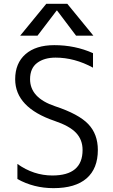

<svg xmlns="http://www.w3.org/2000/svg" viewBox="-20 -977 593 1007"><path d="M254.9 -56.6Q413.1 -56.6 413.1 -190.4Q413.1 -244.1 378.9 -280.3Q344.7 -316.4 266.6 -342.8Q59.6 -413.1 59.6 -561.5Q59.6 -645.5 113.8 -692.9Q168 -740.2 264.6 -740.2Q374 -740.2 467.8 -698.2V-622.1Q371.1 -674.8 271.5 -674.8Q211.9 -674.8 174.8 -647Q137.7 -619.1 137.7 -561.5Q137.7 -463.9 268.6 -419.9Q392.6 -378.9 442.9 -326.2Q493.2 -273.4 493.2 -190.4Q493.2 -92.8 434.1 -41.5Q375 9.8 260.7 9.8Q157.2 9.8 71.3 -38.1V-117.2Q156.2 -56.6 254.9 -56.6ZM469.7 -790H378.9L279.3 -921.9H277.3L176.8 -790H85.9L222.7 -957H333Z"/></svg>

Font: Gen Shin Gothic Normal
Style: Regular
Weight: 300
Designer: [Source Han Sans]
Ryoko NISHIZUKA  (kana & ideographs); Paul D. Hunt (Latin, Greek & Cyrillic); Wenlong ZHANG  (bopomofo
Version: Version 1.002.20150607